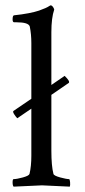

<svg xmlns="http://www.w3.org/2000/svg" viewBox="-20 -698 318 721"><path d="M44.9 -253.9Q39.1 -259.8 33.2 -269Q27.3 -278.3 30.3 -281.2L97.7 -327.1V-536.1Q97.7 -569.3 91.8 -598.6Q86.9 -614.3 42 -614.3H33.2Q27.3 -614.3 27.3 -625Q27.3 -640.6 33.2 -640.6Q62.5 -643.6 87.4 -648.4Q112.3 -653.3 126.5 -658.2Q140.6 -663.1 150.4 -667.5Q160.2 -671.9 164.1 -674.8L168.9 -677.7H170.9Q174.8 -677.7 178.7 -672.4Q182.6 -667 183.6 -662.1Q172.9 -630.9 172.9 -577.1V-378.9L222.7 -413.1Q244.1 -392.6 238.3 -386.7L172.9 -341.8V-131.8Q172.9 -75.2 180.7 -44.9Q182.6 -38.1 206.1 -31.7Q229.5 -25.4 239.3 -25.4Q242.2 -25.4 243.2 -13.7Q244.1 -2 242.2 2.9Q144.5 -2 137.7 -2Q130.9 -2 31.2 2.9Q27.3 -1 27.3 -13.2Q27.3 -25.4 31.2 -25.4Q43 -25.4 65.9 -31.7Q88.9 -38.1 90.8 -44.9Q97.7 -73.2 97.7 -113.3V-290Z"/></svg>

Font: Crimson Text
Style: Regular
Weight: 400
Version: Version 0.13